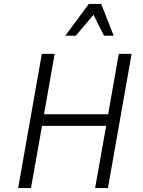

<svg xmlns="http://www.w3.org/2000/svg" viewBox="-20 -953 725 973"><path d="M462 0 518 -315H193L137 0H72L192 -680H257L203 -374H528L582 -680H647L527 0ZM507 -772 454 -878 364 -772H311L430 -933H493L556 -772Z"/></svg>

Font: Inria Sans Light
Style: Italic
Weight: 300
Italic angle: -10°
Designer: Black Foundry Team
Foundry: Black Foundry
Version: Version 1.2; ttfautohint (v1.8.3)